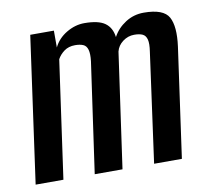

<svg xmlns="http://www.w3.org/2000/svg" viewBox="-62 -571 699 640"><g transform="rotate(-10 287.0 -251.0)"><path d="M9 0 78 -495H158V-438Q172 -467 201.5 -484.5Q231 -502 262 -502Q310 -502 332 -486Q354 -470 358 -438Q373 -466 401 -484Q429 -502 463 -502Q530 -502 547.5 -470Q565 -438 556 -371L504 0H410L461 -371Q465 -397 461.5 -411Q458 -425 447.5 -430Q437 -435 419 -435Q398 -435 380.5 -422Q363 -409 358 -389L303 0H209L262 -373Q265 -398 261 -412Q257 -426 246 -430.5Q235 -435 219 -435Q197 -435 182 -424Q167 -413 159 -398L103 0Z"/></g></svg>

Font: Alumni Sans SemiBold
Style: Italic
Weight: 600
Italic angle: -8°
Version: Version 1.016